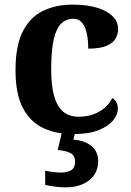

<svg xmlns="http://www.w3.org/2000/svg" viewBox="-20 -569 567 829"><path d="M295 10Q222 10 166 -16.5Q110 -43 78.5 -103.5Q47 -164 47 -266Q47 -374 79.5 -435.5Q112 -497 167.5 -523Q223 -549 292 -549Q357 -549 401 -535Q445 -521 467.5 -497.5Q490 -474 490 -444Q490 -423 479.5 -403.5Q469 -384 441 -371.5Q413 -359 361 -359Q361 -394 355 -423Q349 -452 335 -470Q321 -488 296 -488Q267 -488 245.5 -468.5Q224 -449 212.5 -401Q201 -353 201 -267Q201 -200 213.5 -155Q226 -110 252 -87.5Q278 -65 320 -65Q355 -65 383.5 -75.5Q412 -86 433 -104.5Q454 -123 465 -146Q477 -139 483 -126.5Q489 -114 489 -100Q489 -75 468.5 -49.5Q448 -24 405.5 -7Q363 10 295 10ZM262 240Q246 240 219.5 237Q193 234 175 229V168Q193 172 211.5 174Q230 176 243 176Q272 176 288 165.5Q304 155 304 130Q304 101 282.5 91Q261 81 229 78.8L250 -9H307L297 34Q330 36 354 48Q378 60 391 79.5Q404 99 404 126Q404 179 365 209.5Q326 240 262 240Z"/></svg>

Font: Noto Serif Tamil
Style: Regular
Weight: 400
Designer: Indian Type Foundry, Tom Grace, and the Monotype Design Team
Foundry: Monotype Imaging Inc.
Version: Version 2.003